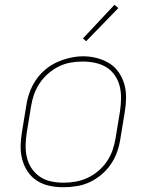

<svg xmlns="http://www.w3.org/2000/svg" viewBox="-20 -777 640 805"><path d="M246 8Q216 8 187.5 2Q159 -4 135.5 -19Q112 -34 96.5 -57Q81 -80 73.5 -107.5Q66 -135 66.5 -164.5Q67 -194 72 -223L90 -333Q94 -361 103.5 -388Q113 -415 129.5 -440Q146 -465 169 -484.5Q192 -504 218.5 -516Q245 -528 273.5 -534.5Q302 -541 329 -541Q358 -541 386.5 -533.5Q415 -526 438.5 -511.5Q462 -497 478 -473.5Q494 -450 501.5 -423Q509 -396 508.5 -366Q508 -336 503 -307L485 -197Q481 -169 471.5 -141.5Q462 -114 445.5 -89.5Q429 -65 406 -45.5Q383 -26 356.5 -13.5Q330 -1 301.5 3.5Q273 8 246 8ZM246 -11Q271 -11 297 -15.5Q323 -20 347.5 -31.5Q372 -43 393 -61Q414 -79 429 -101.5Q444 -124 452.5 -149Q461 -174 465 -200L483 -310Q487 -336 487.5 -363Q488 -390 482 -415Q476 -440 461.5 -461Q447 -482 426 -495Q405 -508 379 -513.5Q353 -519 327 -519Q301 -519 275.5 -514.5Q250 -510 226 -498Q202 -486 181.5 -468Q161 -450 146 -427.5Q131 -405 122.5 -380.5Q114 -356 110 -330L92 -220Q88 -194 87.5 -167.5Q87 -141 93 -116Q99 -91 113 -70.5Q127 -50 147.5 -36Q168 -22 194 -16.5Q220 -11 246 -11ZM341 -604 328 -616 460 -757 476 -743Z"/></svg>

Font: Iosevka Curly ThExObl
Style: Regular
Weight: 100
Width: 7
Italic angle: -9°
Monospace: yes
Designer: Belleve Invis
Foundry: Belleve Invis
Version: Version 11.1.0; ttfautohint (v1.8.3)